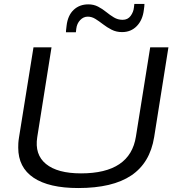

<svg xmlns="http://www.w3.org/2000/svg" viewBox="-20 -939 884 969"><path d="M375 10Q227 10 149.5 -42Q72 -94 72 -194Q72 -205 72.5 -216Q73 -227 76 -246L149 -700H240L168 -247Q154 -159 212 -111.5Q270 -64 389 -64Q637 -64 666 -250L738 -700H830L758 -247Q737 -117 642.5 -53.5Q548 10 375 10ZM313 -776Q313 -781 313 -782Q313 -783 313.5 -787.5Q314 -792 316 -809Q322 -861 351.5 -889Q381 -917 426 -917Q453 -917 475 -905.5Q497 -894 516 -878.5Q535 -863 555 -851Q575 -839 599 -839Q625 -839 639.5 -859Q654 -879 656 -902Q658 -914 658 -919H709Q709 -908 706 -889Q700 -838 670.5 -807.5Q641 -777 596 -777Q567 -777 543.5 -789Q520 -801 500 -816.5Q480 -832 461.5 -843.5Q443 -855 423 -855Q401 -855 384.5 -837.5Q368 -820 365 -794Q364 -785 363.5 -781Q363 -777 363 -776Q363 -776 363 -776ZM363 -776Q363 -778 363 -776Z"/></svg>

Font: Georama Extended
Style: Italic
Weight: 400
Width: 7
Italic angle: -9°
Designer: Jean-Baptiste Levee
Foundry: Production Type
Version: Version 1.000